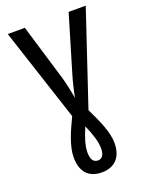

<svg xmlns="http://www.w3.org/2000/svg" viewBox="-173 -802 876 1129"><g transform="rotate(-20 265.0 -237.0)"><path d="M264 240C350 240 392 185 392 102C392 33 354 -48 314 -131L509 -714H402L297 -362C286 -326 272 -268 264 -226C257 -268 245 -323 234 -362L128 -714H21L212 -131C174 -52 137 31 137 101C137 187 179 240 264 240ZM266 166C240 166 223 147 223 100C223 61 238 12 264 -48C290 12 307 63 307 104C307 148 291 166 266 166Z"/></g></svg>

Font: Noto Sans Mono Condensed Medium
Style: Regular
Weight: 500
Width: 3
Designer: Monotype Design Team
Foundry: Monotype Imaging Inc.
Version: Version 2.014